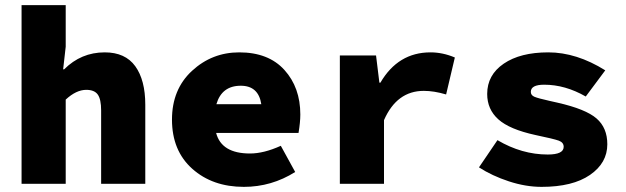

<svg xmlns="http://www.w3.org/2000/svg" viewBox="-20 -716 2440 748"><path d="M64 0V-696H236V-534L226 -446H230Q296 -512 388 -512Q468 -512 507 -458Q546 -404 546 -308V0H374V-286Q374 -329 361 -347.5Q348 -366 316 -366Q277 -366 236 -328V0Z M930 12Q808 12 729 -58.5Q650 -129 650 -250Q650 -368 728 -440Q806 -512 912 -512Q1026 -512 1088 -443.5Q1150 -375 1150 -270Q1150 -240 1143 -198H822Q843 -118 954 -118Q1008 -118 1074 -148L1130 -46Q1038 12 930 12ZM918 -382Q844 -382 823 -310H998Q987 -382 918 -382Z M1304 0V-500H1445L1458 -394H1462Q1531 -512 1657 -512Q1705 -512 1752 -492L1718 -348Q1671 -362 1631 -362Q1526 -362 1476 -248V0Z M2090 12Q2028 12 1962.5 -9.5Q1897 -31 1846 -64L1918 -170Q2013 -114 2114 -114Q2176 -114 2176 -144Q2176 -161 2157 -168Q2138 -175 2066 -190Q1965 -212 1921.5 -251Q1878 -290 1878 -350Q1878 -424 1942.5 -468Q2007 -512 2116 -512Q2226 -512 2338 -442L2262 -340Q2182 -386 2100 -386Q2048 -386 2048 -358Q2048 -345 2062 -339Q2076 -333 2121 -323Q2141 -319 2152 -316Q2262 -291 2304 -254.5Q2346 -218 2346 -154Q2346 -81 2278.5 -34.5Q2211 12 2090 12Z"/></svg>

Font: TypoPRO Source Code Pro
Style: Regular
Weight: 900
Monospace: yes
Designer: Paul D. Hunt, Teo Tuominen
Foundry: Adobe Systems Incorporated
Version: Version 2.010;PS 1.0;hotconv 1.0.84;makeotf.lib2.5.63406